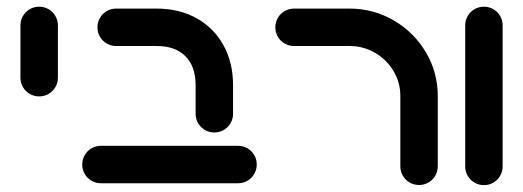

<svg xmlns="http://www.w3.org/2000/svg" viewBox="-20 -544 1553 570"><path d="M40.7 -313.3V-468.5Q40.7 -483.7 48.1 -496.5Q55.6 -509.3 68.3 -516.7Q81.1 -524.1 96.3 -524.1Q111.5 -524.1 124.3 -516.7Q137 -509.3 144.4 -496.5Q151.9 -483.7 151.9 -468.5V-313.3Q151.9 -298.1 144.4 -285.4Q137 -272.6 124.3 -265.2Q111.5 -257.8 96.3 -257.8Q81.1 -257.8 68.3 -265.2Q55.6 -272.6 48.1 -285.4Q40.7 -298.1 40.7 -313.3Z M560.7 -206.3V-291.1Q560.7 -346.7 530.6 -377Q500.4 -407.4 445.2 -407.4H324.8Q309.6 -407.4 296.9 -414.8Q284.1 -422.2 276.7 -435Q269.3 -447.8 269.3 -463Q269.3 -478.1 276.7 -490.9Q284.1 -503.7 296.9 -511.1Q309.6 -518.5 324.8 -518.5H445.2Q511.9 -518.5 563.3 -490Q614.8 -461.5 643.3 -409.8Q671.9 -358.1 671.9 -291.1V-206.3Q671.9 -191.1 664.4 -178.3Q657 -165.6 644.3 -158.1Q631.5 -150.7 616.3 -150.7Q601.1 -150.7 588.3 -158.1Q575.6 -165.6 568.1 -178.3Q560.7 -191.1 560.7 -206.3ZM224.1 -55.6Q224.1 -70.7 231.5 -83.5Q238.9 -96.3 251.7 -103.7Q264.4 -111.1 279.6 -111.1H686.7Q701.9 -111.1 714.6 -103.7Q727.4 -96.3 734.8 -83.5Q742.2 -70.7 742.2 -55.6Q742.2 -40.4 734.8 -27.6Q727.4 -14.8 714.6 -7.4Q701.9 0 686.7 0H279.6Q264.4 0 251.7 -7.4Q238.9 -14.8 231.5 -27.6Q224.1 -40.4 224.1 -55.6Z M1224.1 5.2Q1208.9 5.2 1196.1 -2.2Q1183.3 -9.6 1175.9 -22.4Q1168.5 -35.2 1168.5 -50.4V-259.3Q1168.5 -299.3 1148.1 -333.3Q1127.8 -367.4 1093.1 -387.4Q1058.5 -407.4 1017.8 -407.4H853Q837.8 -407.4 825 -414.8Q812.2 -422.2 804.8 -435Q797.4 -447.8 797.4 -463Q797.4 -478.1 804.8 -490.9Q812.2 -503.7 825 -511.1Q837.8 -518.5 853 -518.5H1017.8Q1088.5 -518.5 1148.7 -483.5Q1208.9 -448.5 1244.3 -388.9Q1279.6 -329.3 1279.6 -259.3V-50.4Q1279.6 -35.2 1272.2 -22.4Q1264.8 -9.6 1252 -2.2Q1239.3 5.2 1224.1 5.2Z M1361.1 -50V-468.5Q1361.1 -483.7 1368.5 -496.5Q1375.9 -509.3 1388.7 -516.7Q1401.5 -524.1 1416.7 -524.1Q1431.9 -524.1 1444.6 -516.7Q1457.4 -509.3 1464.8 -496.5Q1472.2 -483.7 1472.2 -468.5V-50Q1472.2 -34.8 1464.8 -22Q1457.4 -9.3 1444.6 -1.9Q1431.9 5.6 1416.7 5.6Q1401.5 5.6 1388.7 -1.9Q1375.9 -9.3 1368.5 -22Q1361.1 -34.8 1361.1 -50Z"/></svg>

Font: 26F Galaxy Hebrew Black
Style: Regular
Weight: 900
Designer: C₂₉H₂₅N₃O₅
Version: Version 1.000